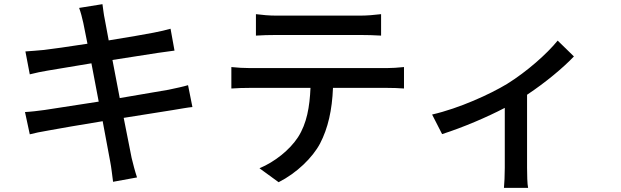

<svg xmlns="http://www.w3.org/2000/svg" viewBox="-20 -820 2980 922"><path d="M100 -282 123 -175C145 -181 175 -187 216 -194C263 -203 364 -220 473 -238L509 -45C515 -15 518 17 523 53L638 32C628 2 619 -33 612 -62L574 -254L807 -291C845 -297 881 -304 904 -306L883 -411C860 -404 827 -397 789 -389L555 -349L520 -532L738 -566C766 -570 800 -575 818 -577L799 -682C779 -676 748 -669 717 -663C678 -655 593 -641 502 -626L483 -728C478 -750 475 -781 472 -800L360 -782C368 -760 374 -737 380 -710L400 -610C309 -596 226 -584 189 -580C158 -577 130 -575 102 -573L123 -463C155 -471 179 -476 209 -481L419 -516L454 -332L195 -292C167 -288 125 -283 100 -282Z M1209 -752V-649C1237 -651 1274 -652 1307 -652C1367 -652 1654 -652 1710 -652C1741 -652 1778 -651 1810 -649V-752C1778 -748 1741 -745 1710 -745C1654 -745 1367 -745 1306 -745C1274 -745 1239 -748 1209 -752ZM1091 -498V-395C1118 -397 1152 -398 1182 -398H1471C1467 -308 1454 -228 1411 -161C1371 -100 1300 -43 1226 -12L1318 55C1405 11 1481 -63 1517 -131C1555 -204 1575 -292 1579 -398H1836C1862 -398 1897 -397 1920 -395V-498C1895 -495 1857 -493 1836 -493C1780 -493 1241 -493 1182 -493C1151 -493 1119 -495 1091 -498Z M2055 -270 2103 -176C2203 -208 2318 -257 2404 -302V-14C2404 18 2402 65 2400 82H2516C2512 65 2511 18 2511 -14V-365C2600 -424 2686 -496 2736 -549L2658 -625C2606 -561 2510 -476 2415 -417C2334 -368 2186 -300 2055 -270Z"/></svg>

Font: ChiuKong Gothic CL Medium
Style: Regular
Weight: 500
Designer: Ryoko NISHIZUKA 西塚涼子 (kana, bopomofo & ideographs); Paul D. Hunt (Latin, Greek & Cyrillic); Sandoll Communications 산돌커뮤니
Foundry: Adobe
Version: Version 1.300